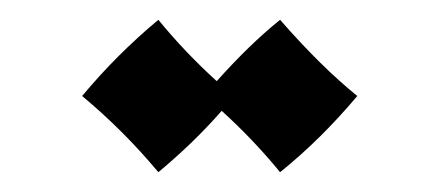

<svg xmlns="http://www.w3.org/2000/svg" viewBox="-20 -639 443 194"><path d="M341 -542Q304 -498 263 -465Q236 -498 204 -527Q176 -495 140 -465Q105 -507 63 -542Q98 -584 140 -619Q167 -586 199 -557Q232 -594 263 -619Q304 -572 341 -542Z"/></svg>

Font: Mirza
Style: Bold
Weight: 700
Designer: Arabic design by Kourosh Beigpour, Latin design by Eduardo Tunni, engineering by Lasse Fister
Version: Version 1.0010g